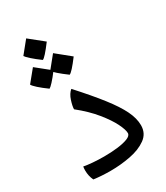

<svg xmlns="http://www.w3.org/2000/svg" viewBox="-171 -752 716 826"><g transform="rotate(-30 187.0 -338.5)"><path d="M128.9 -1Q84 -1 45.4 -6.3Q34.2 -29.8 34.2 -57.1Q34.2 -66.9 35.6 -76.2Q52.7 -72.8 79.6 -70.6Q106.4 -68.4 135.3 -68.4Q169.4 -68.4 201.2 -72Q232.9 -75.7 253.4 -83.7Q273.9 -91.8 273.9 -105Q273.9 -121.6 258.1 -153.8Q242.2 -186 209.2 -226.8Q176.3 -267.6 124.5 -309.1Q124.5 -324.7 133.1 -351.1Q141.6 -377.4 158.2 -391.1Q221.7 -321.3 261.7 -269.8Q301.8 -218.3 320.8 -179.2Q339.8 -140.1 339.8 -106Q339.8 -65.4 307.9 -42.5Q275.9 -19.5 227.5 -10.3Q179.2 -1 128.9 -1ZM114.3 -560.1Q88.4 -579.1 71.3 -594.5Q54.2 -609.9 50.3 -616.7L98.6 -676.3L168.5 -620.1Q126 -563.5 114.3 -560.1ZM77.6 -438.5Q51.3 -457.5 34.4 -472.7Q17.6 -487.8 13.7 -495.6L62 -554.7L131.8 -498.5Q111.3 -471.2 97.2 -456.1Q83 -440.9 77.6 -438.5ZM182.6 -447.3Q156.7 -466.3 139.2 -481.7Q121.6 -497.1 118.7 -503.9L167 -563.5L236.8 -506.8Q195.8 -452.1 182.6 -447.3Z"/></g></svg>

Font: Harmattan
Style: Regular
Weight: 400
Designer: George W. Nuss III and SIL International
Foundry: SIL International
Version: Version 4.000